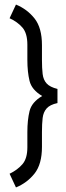

<svg xmlns="http://www.w3.org/2000/svg" viewBox="-20 -675 290 842"><path d="M232 -223Q199 -216 184.5 -199.5Q170 -183 167 -157.5Q164 -132 164 -96V-31Q164 45 131.5 86Q99 127 50 147L22 87Q57 70 78.5 45Q100 20 100 -29V-96Q100 -148 109.5 -187.5Q119 -227 165 -254Q119 -281 109.5 -320.5Q100 -360 100 -412V-479Q100 -529 78.5 -554Q57 -579 22 -595L50 -655Q99 -635 131.5 -594Q164 -553 164 -477V-412Q164 -376 167 -350.5Q170 -325 184.5 -309Q199 -293 232 -285Z"/></svg>

Font: Aubrey
Style: Regular
Weight: 400
Designer: Gayaneh Bagdasaryan
Foundry: Cyreal.org
Version: Version 1.102; ttfautohint (v1.8.3)